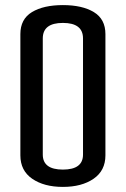

<svg xmlns="http://www.w3.org/2000/svg" viewBox="-20 -727 494 754"><path d="M394 -593V-117Q394 -57 347.5 -25Q301 7 227 7Q153 7 106.5 -25Q60 -57 60 -117V-593Q60 -652 105.5 -679.5Q151 -707 227 -707Q303 -707 348.5 -679.5Q394 -652 394 -593ZM148 -576V-120Q148 -61 227 -61Q306 -61 306 -120V-576Q306 -637 227 -637Q148 -637 148 -576Z"/></svg>

Font: Homenaje
Style: Regular
Weight: 400
Version: Version 1.002